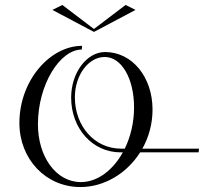

<svg xmlns="http://www.w3.org/2000/svg" viewBox="-20 -750 823 775"><path d="M357.5 -622H361L527 -710L487 -730L359.2 -633L231.5 -730L191.5 -710ZM311.4 -565C182.1 -565 58.3 -425.5 58.3 -253.5C58.3 -108.6 164 5 304.6 5C400.9 5 491.9 -50.1 545.7 -135H781.8L783.1 -150H554.7C580.5 -196.1 595.7 -250 595.7 -307.9C595.7 -438.3 514.1 -540 404.2 -540C330.2 -540 267.2 -456.7 267.2 -356C267.2 -232 352.6 -135 466.8 -135H475.8C435.6 -62.5 373.2 -15 306.3 -15C206.5 -15 133.1 -117 133.1 -248.4C133.1 -408.9 222 -550 310.1 -550ZM483.6 -150H468.1C361.8 -150 282.2 -241 282.2 -357.3C282.2 -446.2 336.7 -520 402.5 -520C471.6 -520 521.1 -431.6 521.1 -316.4C521.1 -255.3 507.1 -198 483.6 -150Z"/></svg>

Font: Galberik
Style: Regular
Weight: 400
Designer: Gluk
Foundry: Gluk
Version: Version 0.50